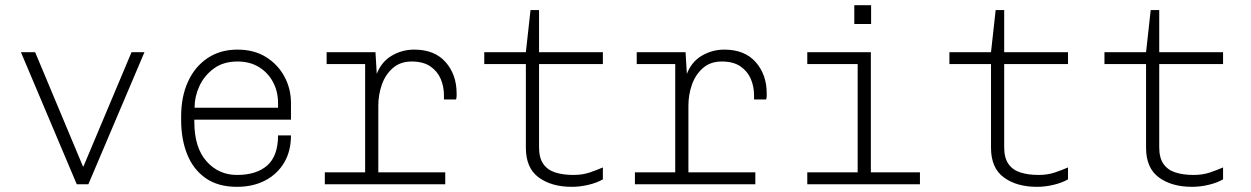

<svg xmlns="http://www.w3.org/2000/svg" viewBox="-20 -713 4840 743"><path d="M277 0 61 -511H116L301 -69H303L489 -511H539L322 0Z M897 10Q824 10 776 -23.5Q728 -57 704.5 -115.5Q681 -174 681 -248V-263Q681 -339 707.5 -397Q734 -455 783 -488Q832 -521 899 -521Q963 -521 1009 -492.5Q1055 -464 1080.5 -417Q1106 -370 1106 -314V-250H732V-242Q732 -142 779 -89Q826 -36 897 -36Q973 -36 1014.5 -73Q1056 -110 1056 -189H1106Q1106 -128 1079.5 -83.5Q1053 -39 1006 -14.5Q959 10 897 10ZM733 -296H1056V-314Q1056 -359 1036.5 -395.5Q1017 -432 982 -453.5Q947 -475 899 -475Q844 -475 807 -447.5Q770 -420 751.5 -379.5Q733 -339 733 -298Z M1393 0V-465H1244V-511H1433L1438 -427Q1456 -474 1496 -497.5Q1536 -521 1583 -521Q1662 -521 1704.5 -472.5Q1747 -424 1747 -352Q1747 -346 1747 -341.5Q1747 -337 1745 -328H1698V-344Q1698 -378 1685.5 -407.5Q1673 -437 1645.5 -456Q1618 -475 1573 -475Q1529 -475 1500 -449.5Q1471 -424 1457.5 -385Q1444 -346 1444 -304V0ZM1237 0V-46H1703V0Z M2193 10Q2114 10 2064.5 -26.5Q2015 -63 2015 -141V-465H1854V-511H2015L2033 -674H2066V-511H2313V-465H2066V-143Q2066 -102 2082.5 -78.5Q2099 -55 2129 -45.5Q2159 -36 2199 -36Q2234 -36 2262 -45.5Q2290 -55 2313 -65V-19Q2291 -6 2258 2Q2225 10 2193 10Z M2593 0V-465H2444V-511H2633L2638 -427Q2656 -474 2696 -497.5Q2736 -521 2783 -521Q2862 -521 2904.5 -472.5Q2947 -424 2947 -352Q2947 -346 2947 -341.5Q2947 -337 2945 -328H2898V-344Q2898 -378 2885.5 -407.5Q2873 -437 2845.5 -456Q2818 -475 2773 -475Q2729 -475 2700 -449.5Q2671 -424 2657.5 -385Q2644 -346 2644 -304V0ZM2437 0V-46H2903V0Z M3299 0V-465H3104V-511H3350V0ZM3104 0V-46H3540V0ZM3286 -620V-693H3351V-620Z M3993 10Q3914 10 3864.5 -26.5Q3815 -63 3815 -141V-465H3654V-511H3815L3833 -674H3866V-511H4113V-465H3866V-143Q3866 -102 3882.5 -78.5Q3899 -55 3929 -45.5Q3959 -36 3999 -36Q4034 -36 4062 -45.5Q4090 -55 4113 -65V-19Q4091 -6 4058 2Q4025 10 3993 10Z M4593 10Q4514 10 4464.5 -26.5Q4415 -63 4415 -141V-465H4254V-511H4415L4433 -674H4466V-511H4713V-465H4466V-143Q4466 -102 4482.5 -78.5Q4499 -55 4529 -45.5Q4559 -36 4599 -36Q4634 -36 4662 -45.5Q4690 -55 4713 -65V-19Q4691 -6 4658 2Q4625 10 4593 10Z"/></svg>

Font: Chivo Mono Thin
Style: Regular
Weight: 250
Designer: Hector Gatti
Foundry: Omnibus-Type
Version: Version 1.008